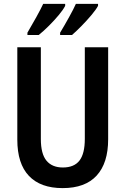

<svg xmlns="http://www.w3.org/2000/svg" viewBox="-20 -957 645 987"><path d="M536 -241Q536 -119 477 -54.5Q418 10 302 10Q188 10 128.5 -53Q69 -116 69 -239V-714H190V-242Q190 -166 219 -131Q248 -96 303 -96Q361 -96 388.5 -131.5Q416 -167 416 -243V-714H536ZM484 -927Q474 -908 450 -879.5Q426 -851 398.5 -823Q371 -795 350 -777H289V-789Q312 -827 335.5 -869.5Q359 -912 370 -937H484ZM315 -927Q305 -907 282 -879.5Q259 -852 231.5 -824.5Q204 -797 179 -777H121V-789Q144 -828 167 -869.5Q190 -911 202 -937H315Z"/></svg>

Font: Noto Sans Lao Looped Condensed SemiBold
Style: Regular
Weight: 600
Width: 3
Designer: Mark Frömberg, Ben Mitchell
Foundry: The Fontpad Ltd
Version: Version 1.002; ttfautohint (v1.8.4.7-5d5b)